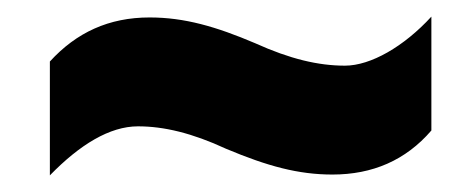

<svg xmlns="http://www.w3.org/2000/svg" viewBox="-20 -468 566 231"><path d="M252 -289C302 -268 339 -258 380 -258C428 -258 468 -275 499 -311V-448C466 -412 426 -389 395 -389C363 -389 329 -397 287 -416C240 -436 202 -447 160 -447C111 -447 72 -429 40 -394V-257C76 -294 112 -316 146 -316C177 -316 211 -308 252 -289Z"/></svg>

Font: Noto Sans Condensed Black
Style: Italic
Weight: 900
Width: 3
Italic angle: -12°
Designer: Monotype Design Team
Foundry: Monotype Imaging Inc.
Version: Version 2.013